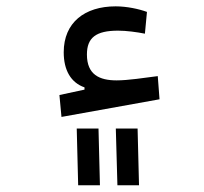

<svg xmlns="http://www.w3.org/2000/svg" viewBox="-20 -353 626 590"><path d="M168.9 6.3 470.2 -47.9 464.8 -119.1C423.3 -113.8 373.5 -106 338.4 -106C285.6 -106 247.1 -123.5 247.1 -185.5C247.1 -237.3 274.9 -258.8 342.8 -258.8C368.2 -258.8 400.9 -254.4 425.3 -249.5L431.6 -316.4C406.2 -325.7 369.1 -333.5 335.4 -333.5C240.2 -333.5 175.8 -283.7 175.8 -192.4C175.8 -137.2 197.8 -99.1 239.7 -84.5V-77.6L162.6 -61ZM220.2 216.3H287.1L282.7 42H215.8ZM340.8 216.3H407.2L402.8 42H335.9Z"/></svg>

Font: Cascadia Mono PL SemiLight
Style: Regular
Weight: 350
Monospace: yes
Designer: Aaron Bell
Foundry: Saja Typeworks
Version: Version 2404.023